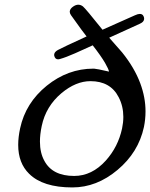

<svg xmlns="http://www.w3.org/2000/svg" viewBox="-20 -799 644 824"><path d="M434.1 -109.9Q486.8 -168.5 503.9 -247.6Q509.3 -273.4 509.3 -297.4Q509.3 -343.3 489.3 -381.8Q454.1 -450.7 368.2 -450.7Q305.7 -450.7 244.1 -399.4Q176.8 -342.8 159.2 -258.8Q151.4 -222.2 151.4 -191.4Q151.4 -142.6 170.9 -107.9Q205.6 -43.9 298.3 -43.9Q374.5 -43.9 434.1 -109.9ZM484.4 -69.8Q395 5.4 290.5 5.4Q164.1 5.4 105 -53.2Q58.1 -99.1 58.1 -177.2Q58.1 -210 66.4 -248.5Q89.8 -357.4 180.7 -431.2Q271.5 -504.4 380.9 -504.4H383.8Q395 -503.9 447.8 -491.7Q446.8 -501 430.7 -529.3Q413.6 -558.6 377.9 -604.5Q341.8 -587.9 302.2 -570.3Q262.2 -552.7 237.8 -545.9Q232.9 -544.4 229 -544.4Q216.8 -544.4 212.9 -559.1Q212.4 -561.5 212.4 -563.5Q212.4 -565.4 212.9 -567.4Q214.8 -576.7 228.5 -584.5Q248 -595.2 351.6 -642.6Q340.3 -655.8 284.7 -733.9Q279.3 -741.7 279.3 -748.5Q279.3 -750.5 279.8 -752.4Q281.7 -762.2 293.5 -770.5Q305.2 -778.8 315.9 -778.8Q326.2 -778.8 335.9 -771.5Q347.7 -761.7 419.9 -671.4L559.1 -733.4Q571.8 -739.3 580.1 -739.3Q591.8 -739.3 596.2 -729Q598.6 -724.1 598.6 -718.8Q598.6 -716.8 598.1 -714.8Q596.2 -704.1 579.6 -696.8L448.7 -637.2Q477.5 -604 504.4 -573.7Q557.1 -508.3 582 -441.4Q604.5 -380.9 604.5 -320.8Q604.5 -287.1 597.7 -253.9Q574.2 -145 484.4 -69.8Z"/></svg>

Font: inglobal
Style: Italic
Weight: 400
Italic angle: -12°
Designer: Andrey Kochetov, Denis Davydov, Evgeny Yurtaev
Foundry: inglobal
Version: Version 1.00 September 25, 2014, initial release